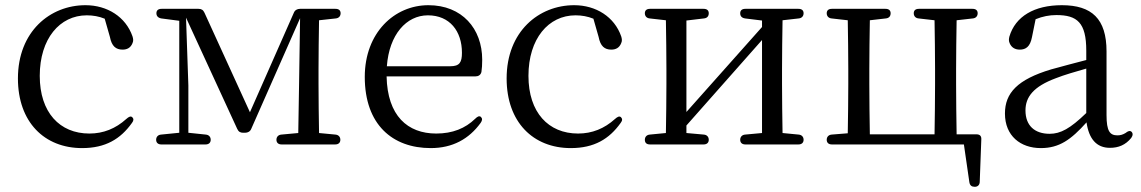

<svg xmlns="http://www.w3.org/2000/svg" viewBox="-20 -552 4392 739"><path d="M296 18C386 18 444 -17 488 -79C495 -88 495 -95 489 -101C483 -106 476 -103 466 -94C425 -57 378 -38 324 -38C210 -38 133 -119 133 -260C133 -403 210 -493 314 -493C338 -493 361 -489 383 -480L403 -410C410 -374 426 -361 452 -361C469 -361 483 -368 490 -386C494 -395 493 -402 490 -412C464 -487 393 -532 309 -532C173 -532 49 -431 49 -250C49 -82 151 18 296 18Z M1131 -222 1128 -40 1063 -34C1051 -33 1044 -25 1044 -14C1044 -3 1051 4 1064 4H1270C1283 4 1290 -3 1290 -14C1290 -25 1283 -33 1271 -34L1208 -40C1207 -95 1206 -175 1206 -228V-287C1206 -339 1207 -418 1208 -474L1272 -481C1284 -482 1291 -490 1291 -501C1291 -512 1284 -518 1271 -518H1135C1124 -518 1115 -513 1111 -503L942 -120L767 -503C762 -514 755 -518 744 -518H602C589 -518 582 -512 582 -501C582 -490 589 -483 601 -481L670 -472V-41L600 -34C588 -33 581 -25 581 -14C581 -3 588 4 601 4H771C784 4 791 -3 791 -14C791 -25 784 -33 772 -34L705 -41V-223L696 -484L893 -56C898 -45 905 -41 916 -41H923C934 -41 943 -46 947 -56L1135 -482Z M1638 18C1722 18 1785 -17 1830 -79C1837 -89 1837 -96 1831 -102C1825 -107 1818 -104 1809 -95C1771 -58 1722 -38 1659 -38C1549 -38 1471 -106 1468 -258H1810C1821 -258 1830 -263 1833 -275C1835 -288 1836 -304 1836 -322C1836 -442 1758 -532 1629 -532C1498 -532 1384 -426 1384 -256C1384 -72 1491 18 1638 18ZM1469 -297C1478 -419 1544 -493 1627 -493C1711 -493 1758 -432 1758 -349C1758 -312 1749 -297 1713 -297Z M2177 18C2267 18 2325 -17 2369 -79C2376 -88 2376 -95 2370 -101C2364 -106 2357 -103 2347 -94C2306 -57 2259 -38 2205 -38C2091 -38 2014 -119 2014 -260C2014 -403 2091 -493 2195 -493C2219 -493 2242 -489 2264 -480L2284 -410C2291 -374 2307 -361 2333 -361C2350 -361 2364 -368 2371 -386C2375 -395 2374 -402 2371 -412C2345 -487 2274 -532 2190 -532C2054 -532 1930 -431 1930 -250C1930 -82 2032 18 2177 18Z M2462 -14C2462 -2 2469 4 2482 4H2688C2701 4 2708 -3 2708 -14C2708 -25 2701 -33 2689 -34L2622 -40V-69L2913 -398V-40L2848 -34C2836 -33 2829 -25 2829 -14C2829 -3 2836 4 2849 4H3053C3066 4 3073 -3 3073 -14C3073 -25 3066 -33 3054 -34L2992 -40C2991 -95 2990 -175 2990 -228V-287C2990 -339 2991 -418 2992 -474L3054 -481C3066 -482 3073 -490 3073 -501C3073 -512 3066 -518 3053 -518H2849C2836 -518 2829 -512 2829 -501C2829 -490 2835 -483 2848 -481L2913 -473V-448L2622 -121V-473L2689 -481C2701 -482 2708 -489 2708 -501C2708 -512 2701 -518 2688 -518H2482C2469 -518 2462 -512 2462 -501C2462 -490 2469 -482 2481 -481L2543 -474C2544 -418 2545 -339 2545 -287V-228C2545 -175 2544 -95 2543 -40L2481 -34C2469 -33 2462 -25 2462 -14Z M3182 4H3690L3711 149C3713 162 3720 167 3732 167C3743 167 3751 160 3751 147L3757 -15C3758 -29 3751 -35 3738 -35H3662C3661 -90 3660 -173 3660 -228V-287C3660 -339 3661 -418 3662 -474L3724 -481C3736 -482 3743 -490 3743 -501C3743 -512 3736 -518 3723 -518H3517C3504 -518 3497 -512 3497 -501C3497 -490 3504 -482 3516 -481L3577 -474C3578 -418 3579 -339 3579 -287V-228C3579 -173 3578 -90 3577 -35H3328C3327 -90 3326 -173 3326 -228V-287C3326 -339 3327 -418 3328 -474L3389 -481C3401 -482 3408 -489 3408 -501C3408 -512 3401 -518 3388 -518H3182C3169 -518 3162 -512 3162 -501C3162 -490 3169 -482 3181 -481L3243 -474C3244 -418 3245 -339 3245 -287V-228C3245 -175 3244 -95 3243 -39L3181 -34C3169 -33 3162 -25 3162 -14C3162 -3 3169 4 3182 4Z M3986 18C4057 18 4102 -14 4162 -81C4171 -18 4200 17 4252 17C4285 17 4312 6 4334 -21C4341 -31 4341 -39 4335 -45C4329 -50 4322 -48 4312 -40C4302 -34 4293 -31 4281 -31C4252 -31 4239 -47 4239 -109V-354C4239 -480 4182 -532 4067 -532C3961 -532 3888 -489 3865 -411C3863 -402 3862 -395 3866 -386C3873 -369 3887 -361 3905 -361C3928 -361 3945 -372 3952 -409L3966 -478C3993 -489 4019 -494 4046 -494C4126 -494 4161 -465 4161 -357V-321C4118 -310 4070 -297 4026 -285C3896 -246 3848 -194 3848 -115C3848 -29 3908 18 3986 18ZM3927 -127C3927 -179 3958 -219 4044 -251C4077 -264 4119 -276 4161 -288V-117C4099 -57 4062 -37 4020 -37C3963 -37 3927 -68 3927 -127Z"/></svg>

Font: 寒蝉锦书宋
Style: Regular
Weight: 400
Designer: 寒蝉锦书宋{Warren} 思源宋体{Ryoko NISHIZUKA 西塚涼子 (kana & ideographs); Frank Grießhammer (Latin, Greek & Cyrillic); Wenlong ZHANG 
Foundry: Adobe & ChillType
Version: Version 2.000;Glyphs 3.1.1 (3135)